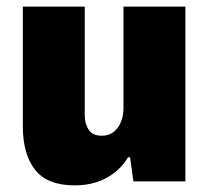

<svg xmlns="http://www.w3.org/2000/svg" viewBox="-20 -548 631 580"><path d="M206 12Q123 12 86 -35Q49 -82 49 -166V-528H236V-199Q236 -186 239.5 -174.5Q243 -163 249 -154.5Q255 -146 265 -142Q275 -138 287 -138Q309 -138 323.5 -149.5Q338 -161 345.5 -180Q353 -199 353 -221V-528H540V0H383L373 -73H367Q351 -46 326 -26.5Q301 -7 271 2.5Q241 12 206 12Z"/></svg>

Font: Archivo SemiCondensed Black
Style: Regular
Weight: 900
Width: 4
Designer: Hector Gatti
Foundry: Omnibus-Type
Version: Version 2.001